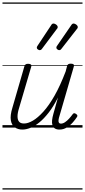

<svg xmlns="http://www.w3.org/2000/svg" viewBox="-20 -1030 686 1550"><path d="M161 16Q125 16 99.5 -2Q74 -20 67.5 -59Q61 -98 80 -160L177 -495Q181 -506 187 -510.5Q193 -515 207 -515Q223 -515 229.5 -509Q236 -503 232 -491L134 -158Q121 -117 121.5 -89Q122 -61 134.5 -47Q147 -33 174 -33Q206 -33 245.5 -56Q285 -79 330 -128.5Q375 -178 420.5 -258Q466 -338 510 -453L521 -495Q525 -508 531.5 -512Q538 -516 552 -516Q567 -516 573.5 -510.5Q580 -505 576 -493L462 -100Q454 -76 452.5 -61Q451 -46 456 -39Q461 -32 471 -32Q488 -32 505 -43.5Q522 -55 537.5 -72Q553 -89 566 -107Q572 -116 579 -116Q586 -116 594 -110Q603 -104 604.5 -98Q606 -92 601 -85Q589 -66 568 -42Q547 -18 519.5 -1Q492 16 460 16Q437 16 423 7Q409 -2 403.5 -19Q398 -36 400.5 -59.5Q403 -83 411 -111L448 -243Q412 -171 373.5 -121.5Q335 -72 297.5 -41.5Q260 -11 225 2.5Q190 16 161 16ZM300 -625Q294 -625 285.5 -631Q277 -637 277 -645Q277 -649 278.5 -652.5Q280 -656 284 -662L392 -825Q396 -833 401 -836.5Q406 -840 412 -840Q418 -840 426 -836Q434 -832 440 -825.5Q446 -819 446 -811Q446 -806 444 -802.5Q442 -799 438 -795L319 -636Q314 -629 309.5 -627Q305 -625 300 -625ZM458 -625Q452 -625 443.5 -631Q435 -637 435 -645Q435 -649 436 -652.5Q437 -656 442 -662L554 -825Q558 -832 563 -836Q568 -840 574 -840Q580 -840 588 -836Q596 -832 602 -825.5Q608 -819 608 -811Q608 -806 606 -802.5Q604 -799 600 -795L476 -636Q471 -629 466.5 -627Q462 -625 458 -625ZM0 490H646V500H0ZM0 -20H646V0H0ZM0 -505H646V-500H0ZM0 -1010H646V-1000H0Z"/></svg>

Font: Playwrite AU NSW Guides
Style: Regular
Weight: 400
Designer: Veronika Burian, José Scaglione
Foundry: TypeTogether
Version: Version 1.003